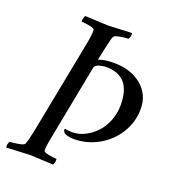

<svg xmlns="http://www.w3.org/2000/svg" viewBox="-129 -736 733 828"><g transform="rotate(20 237.5 -321.5)"><path d="M228.5 -447.3 164.1 -113.3Q152.3 -55.7 154.3 -41Q154.8 -34.2 177.5 -29.8Q200.2 -25.4 213.9 -25.4Q216.3 -22 214.4 -11.2Q212.4 -0.5 208 2.9Q115.2 -2 103.5 -2Q90.3 -2 -4.9 2.9Q-7.8 -1 -5.9 -11.2Q-3.9 -21.5 0 -25.4Q13.7 -25.4 38.6 -29.8Q63.5 -34.2 66.4 -41Q73.2 -54.7 85 -113.3L166 -530.3Q176.8 -585 174.8 -602.5Q174.3 -609.4 151.6 -613.8Q128.9 -618.2 115.2 -618.2Q112.8 -621.6 114.7 -632.3Q116.7 -643.1 121.1 -646.5Q213.9 -641.6 227.5 -641.6Q239.7 -641.6 335 -646.5Q337.9 -642.6 335.4 -632.3Q333 -622.1 329.1 -618.2Q315.4 -618.2 291 -613.8Q266.6 -609.4 263.7 -602.5Q256.8 -588.9 245.1 -530.3L236.3 -488.3Q263.7 -499 305.7 -499Q383.8 -499 433.1 -458.5Q482.4 -418 482.4 -351.6Q482.4 -290.5 450.4 -239.5Q418.5 -188.5 366.2 -159.7Q314 -130.9 254.9 -130.9Q240.7 -130.9 228 -134Q215.3 -137.2 210.9 -140.6Q203.1 -148.4 203.1 -156.2Q203.1 -158.2 207 -160.2Q214.8 -156.2 239.3 -156.2Q266.6 -156.2 294.2 -169.4Q321.8 -182.6 344.5 -205.8Q367.2 -229 381.3 -263.7Q395.5 -298.3 395.5 -337.9Q395.5 -470.7 282.2 -470.7Q276.4 -470.7 269.5 -470Q262.7 -469.2 253.2 -467Q243.7 -464.8 236.8 -459.7Q230 -454.6 228.5 -447.3Z"/></g></svg>

Font: Crimson
Style: Italic
Weight: 400
Italic angle: -11°
Version: Version 0.8